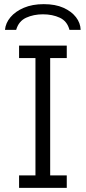

<svg xmlns="http://www.w3.org/2000/svg" viewBox="-20 -906 413 926"><path d="M72 0V-60H151V-626H72V-686H302V-626H222V-60H302V0ZM4 -762Q7 -795 30.5 -823Q54 -851 95 -868.5Q136 -886 191 -886Q247 -886 286 -868.5Q325 -851 346.5 -823Q368 -795 369 -762H315Q304 -804 268.5 -820.5Q233 -837 187 -837Q142 -837 106 -820.5Q70 -804 58 -762Z"/></svg>

Font: Chivo ExtraLight
Style: Regular
Weight: 250
Designer: Hector Gatti
Foundry: Omnibus-Type
Version: Version 2.002